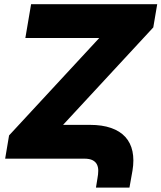

<svg xmlns="http://www.w3.org/2000/svg" viewBox="-20 -747 760 904"><path d="M22.7 -109.4 447.4 -568.2H99.4L126.4 -727.3H720.2L701.7 -617.9L277 -159.1H403.4Q461.3 -159.1 503 -144.5Q544.7 -130 570 -102.3Q595.2 -74.6 603.7 -34.4Q612.2 5.7 603.7 56.8L589.5 136.4H431.8L438.9 92.3Q442.5 73.9 442.6 57.2Q442.8 40.5 436.6 27.7Q430.4 14.9 416.2 7.5Q402 0 376.4 0H4.3Z"/></svg>

Font: Inter P Black
Style: Italic
Weight: 900
Italic angle: -9.40001°
Designer: Rasmus Andersson
Foundry: rsms
Version: Version 3.018;git-588b23468